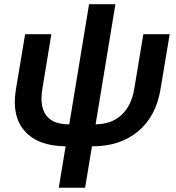

<svg xmlns="http://www.w3.org/2000/svg" viewBox="-20 -676 827 900"><path d="M255.4 204.1 287.6 9.8Q158.7 8.8 96.2 -61.3Q33.7 -131.3 54.7 -257.8L97.7 -515.6H220.7L178.7 -260.3Q165 -179.2 195.8 -136.2Q226.6 -93.3 301.8 -93.3H304.7L397.5 -656.2H521L428.2 -93.3Q502.4 -93.8 549.3 -137Q596.2 -180.2 609.4 -260.3L651.9 -515.6H775.4L732.4 -257.8Q711.4 -130.4 627.4 -60.3Q543.5 9.8 413.6 9.8H411.1L378.9 204.1Z"/></svg>

Font: Inter Display SemiBold
Style: Italic
Weight: 600
Italic angle: -9.39999°
Designer: Rasmus Andersson
Foundry: rsms
Version: Version 4.000;git-a52131595